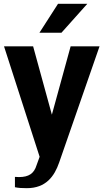

<svg xmlns="http://www.w3.org/2000/svg" viewBox="-20 -770 541 1003"><path d="M1 -528 187 49 171 93C158 136 131 155 79 155C72 155 65 154 58 154V208C76 212 96 213 120 213C220 213 264 151 289 79L500 -528H349L251 -171L153 -528ZM186 -599H301L436 -750H283Z"/></svg>

Font: Aerodynamic
Style: Regular
Weight: 500
Designer: Google
Version: Version 2.000980; 2014